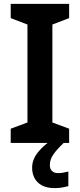

<svg xmlns="http://www.w3.org/2000/svg" viewBox="-20 -734 410 986"><path d="M335 0H35V-73L121 -105V-608L35 -641V-714H335V-641L249 -608V-105L335 -73ZM236 113Q236 134 247.5 144.5Q259 155 278 155Q294 155 307.5 152Q321 149 331 147V222Q315 226 298.5 229Q282 232 260 232Q205 232 175 203.5Q145 175 145 127Q145 84 176.5 46Q208 8 248 -16L307 0Q273 32 254.5 58.5Q236 85 236 113Z"/></svg>

Font: Noto Sans Gujarati SemiBold
Style: Regular
Weight: 600
Designer: Jelle Bosma - Monotype Design Team, Universal Thirst
Foundry: Monotype Imaging Inc.
Version: Version 2.106; ttfautohint (v1.8.4.7-5d5b)